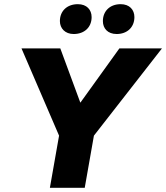

<svg xmlns="http://www.w3.org/2000/svg" viewBox="-20 -900 796 920"><path d="M386 0 430 -250 756 -668H552L365 -408L269 -668H83L263 -250L219 0ZM333 -737C385 -737 419 -770 419 -818C419 -853 396 -880 353 -880C301 -880 267 -847 267 -799C267 -764 292 -737 333 -737ZM539 -737C590 -737 624 -770 624 -818C624 -853 601 -880 558 -880C507 -880 473 -847 473 -799C473 -764 496 -737 539 -737Z"/></svg>

Font: Celebes ExtraBold
Style: Italic
Weight: 800
Italic angle: -10°
Designer: Anugrah Pasau
Foundry: Lafontype
Version: Version 1.000